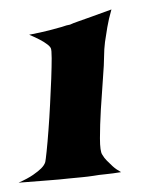

<svg xmlns="http://www.w3.org/2000/svg" viewBox="-20 -689 327 408"><path d="M42 -615.2Q67.4 -620.1 84.5 -624.5Q101.6 -628.9 111.3 -631.8Q122.1 -635.7 128.9 -636.7Q134.8 -639.6 146.5 -643.6Q157.2 -647.5 173.8 -653.3Q190.4 -659.2 216.8 -668.9Q210.9 -648.4 208 -630.9Q205.1 -613.3 203.1 -599.6Q201.2 -584 201.2 -570.3Q201.2 -553.7 198.7 -521.5Q196.3 -489.3 194.3 -456.1Q192.4 -422.9 192.4 -395Q192.4 -367.2 197.3 -360.4Q201.2 -353.5 207 -347.7Q211.9 -342.8 219.2 -335.9Q226.6 -329.1 237.3 -323.2Q219.7 -320.3 204.6 -318.8Q189.5 -317.4 178.7 -315.4Q166 -313.5 155.3 -312.5Q143.6 -311.5 125 -309.6Q108.4 -307.6 82.5 -305.7Q56.6 -303.7 19.5 -300.8Q39.1 -309.6 50.3 -317.4Q61.5 -325.2 67.4 -331.1Q74.2 -337.9 76.2 -344.7Q77.1 -348.6 79.1 -367.7Q81.1 -386.7 83 -412.6Q85 -438.5 86.4 -467.3Q87.9 -496.1 88.9 -522Q89.8 -547.9 89.8 -565.4Q89.8 -583 87.9 -586.9Q85 -591.8 79.1 -595.7Q74.2 -599.6 64.9 -604.5Q55.7 -609.4 42 -615.2Z"/></svg>

Font: Irish Grover
Style: Regular
Weight: 400
Designer: Squid
Foundry: Font Diner, Inc DBA Sideshow
Version: Version 1.001